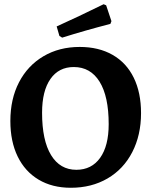

<svg xmlns="http://www.w3.org/2000/svg" viewBox="-20 -876 715 908"><path d="M29 -304Q29 -408 70 -487Q111 -566 185.5 -610Q260 -654 357 -654Q447 -654 512.5 -616.5Q578 -579 612.5 -508.5Q647 -438 647 -341Q647 -237 605.5 -156.5Q564 -76 488.5 -32Q413 12 315 12Q227 12 162.5 -26.5Q98 -65 63.5 -136Q29 -207 29 -304ZM494 -289Q494 -420 451 -489.5Q408 -559 329 -559Q258 -559 218.5 -502.5Q179 -446 179 -343Q179 -212 221.5 -142.5Q264 -73 341 -73Q413 -73 453.5 -129.5Q494 -186 494 -289ZM261 -706 248 -751Q350 -797 470 -856L482 -851L507 -776L502 -763Q382 -732 274 -698Z"/></svg>

Font: Alegreya
Style: Bold
Weight: 700
Designer: Juan Pablo del Peral
Foundry: Huerta Tipografica
Version: Version 2.008; ttfautohint (v1.8)